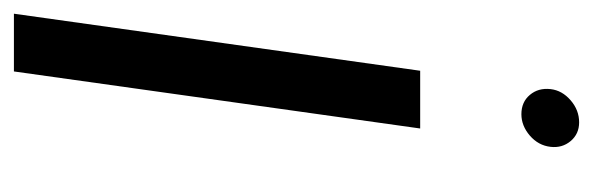

<svg xmlns="http://www.w3.org/2000/svg" viewBox="-308 -524 852 276"><g transform="rotate(-90 118.0 -386.0)"><path d="M91.8 -62.5Q109.4 -62.5 119.6 -50.3Q129.9 -38.1 127.9 -20.5Q126 -3.9 111.8 8.3Q97.7 20.5 80.1 20.5Q63.5 20.5 53.2 8.3Q43 -3.9 44.9 -20.5Q46.9 -38.1 61 -50.3Q75.2 -62.5 91.8 -62.5ZM236.3 -792 154.3 -208H71.3L153.3 -792Z"/></g></svg>

Font: okolaks
Style: RegularItalic
Weight: 500
Italic angle: -8°
Version: Version 000.6.0